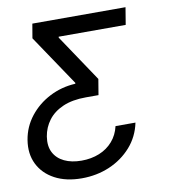

<svg xmlns="http://www.w3.org/2000/svg" viewBox="-83 -607 778 880"><g transform="rotate(-10 306.5 -167.0)"><path d="M227.5 202.1Q154.3 202.1 102.3 174.3Q50.3 146.5 26.1 97.7Q2 48.8 12.2 -14.2Q22 -74.2 59.3 -121.8Q96.7 -169.4 152.3 -198Q208 -226.6 272.5 -230L273.4 -233.9L115.2 -469.2L126.5 -535.6H560.1L546.9 -455.6H234.9L234.4 -451.2L380.4 -233.4L368.2 -160.2H309.6Q246.1 -160.2 202.4 -141.1Q158.7 -122.1 133.8 -89.1Q108.9 -56.2 102.1 -14.6Q95.2 28.8 110.8 59.3Q126.5 89.8 160.2 106Q193.8 122.1 240.2 122.1Q285.6 122.1 323 106.9Q360.4 91.8 385.7 62.7Q411.1 33.7 420.4 -6.8H513.2Q500 57.1 458.5 104Q417 150.9 357.2 176.5Q297.4 202.1 227.5 202.1Z"/></g></svg>

Font: Inter 20pt
Style: Italic
Weight: 400
Italic angle: -9.3988°
Version: Version 4.001;git-66647c0bb